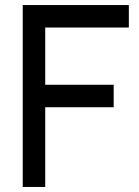

<svg xmlns="http://www.w3.org/2000/svg" viewBox="-20 -740 550 760"><path d="M430 -315.5H159V0H70V-720H490V-631H159V-404.5H430Z"/></svg>

Font: CCSD_manrope Medium
Style: Regular
Weight: 500
Designer: Mikhail Sharanda
Foundry: Mikhail Sharanda
Version: Version 4.503